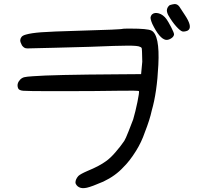

<svg xmlns="http://www.w3.org/2000/svg" viewBox="-20 -776 1040 968"><path d="M599.6 -630.9Q600.6 -631.8 639.6 -631.8Q722.7 -631.8 743.2 -622.1Q786.1 -600.6 778.3 -448.2Q771.5 -309.6 745.1 -218.8Q735.4 -172.9 710 -108.4Q693.4 -59.6 666 -15.6Q633.8 36.1 602.5 66.4Q562.5 110.4 501 139.6Q442.4 165 418 170.4Q393.6 175.8 378.9 168Q372.1 165 366.2 157.7Q360.4 150.4 360.4 144.5Q360.4 127.9 375 111.3Q384.8 101.6 420.9 85.9Q480.5 61.5 513.7 37.1Q535.2 22.5 561.5 -7.8Q587.9 -38.1 606.4 -65.4Q613.3 -76.2 627.9 -113.3Q642.6 -150.4 651.4 -173.8Q663.1 -213.9 672.9 -261.7Q682.6 -309.6 680.7 -316.4Q678.7 -320.3 573.2 -318.4Q466.8 -316.4 278.3 -316.4Q267.6 -316.4 247.1 -316.4Q119.1 -316.4 97.2 -318.4Q75.2 -320.3 71.3 -331.1Q71.3 -333 70.3 -334Q63.5 -355.5 82 -375Q90.8 -383.8 102.1 -386.7Q113.3 -389.6 144.5 -391.6Q242.2 -399.4 577.1 -401.4L691.4 -402.3L697.3 -464.8Q696.3 -529.3 694.3 -533.7Q692.4 -538.1 685.5 -540Q675.8 -545.9 625.5 -545.9Q575.2 -545.9 433.6 -540Q381.8 -538.1 255.9 -535.2Q137.7 -532.2 128.9 -532.2Q120.1 -531.2 110.4 -532.7Q100.6 -534.2 90.8 -546.9Q82 -563.5 82 -572.3Q82 -581.1 87.9 -588.9Q92.8 -596.7 110.4 -601.6Q136.7 -609.4 187.5 -613.3Q238.3 -617.2 378.9 -621.1Q594.7 -627 599.6 -630.9ZM834 -749Q836.9 -751 849.6 -753.9Q862.3 -756.8 867.2 -754.9Q879.9 -752 889.6 -734.4Q896.5 -722.7 912.1 -700.2Q949.2 -644.5 931.6 -626Q927.7 -621.1 918 -618.7Q908.2 -616.2 900.4 -617.2Q888.7 -620.1 868.2 -643.1Q847.7 -666 829.1 -698.2Q821.3 -711.9 821.3 -724.6Q822.3 -738.3 834 -749ZM746.1 -703.1Q758.8 -714.8 780.8 -708.5Q802.7 -702.1 819.3 -679.7Q827.1 -668.9 842.8 -639.2Q858.4 -609.4 857.4 -601.6Q855.5 -589.8 841.3 -581.5Q827.1 -573.2 815.4 -575.2Q784.2 -581.1 748 -655.3Q737.3 -680.7 739.3 -690.4Q742.2 -699.2 746.1 -703.1Z"/></svg>

Font: JasonHandwriting4
Style: Regular
Weight: 400
Version: Version 1.01.21